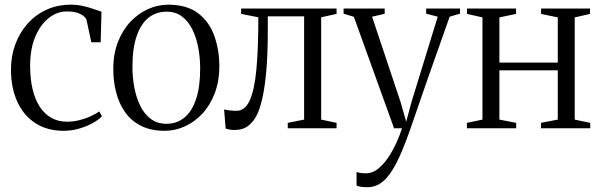

<svg xmlns="http://www.w3.org/2000/svg" viewBox="-20 -549 2568 822"><path d="M252.5 11Q181.5 11 131 -22Q80.5 -55 53.8 -114.2Q27 -173.5 27 -251Q27 -308 45.2 -358.2Q63.5 -408.5 97.5 -447Q131.5 -485.5 178.8 -507.2Q226 -529 284.5 -529Q311.5 -529 337.8 -522.8Q364 -516.5 384.5 -509.2Q405 -502 414.5 -499L411 -368H371L350.5 -463.5Q349.5 -469 341 -477.5Q332.5 -486 314.5 -493Q296.5 -500 265 -500Q225 -500 189.2 -472.2Q153.5 -444.5 131.2 -392.2Q109 -340 109 -267Q109 -211.5 119.5 -167.2Q130 -123 150.2 -92Q170.5 -61 199.8 -44.5Q229 -28 266.5 -28Q294.5 -28 321 -34.8Q347.5 -41.5 369.2 -51.8Q391 -62 405 -72L416.5 -51Q399.5 -34 373 -20Q346.5 -6 315.5 2.5Q284.5 11 252.5 11Z M465 -253Q465 -318.5 485.2 -370Q505.5 -421.5 539.2 -456.8Q573 -492 614.8 -510.5Q656.5 -529 699.5 -529Q780.5 -529 828.8 -491.8Q877 -454.5 898 -394.2Q919 -334 919 -266Q919 -200.5 899 -148.8Q879 -97 845.5 -61.5Q812 -26 770.5 -7.5Q729 11 685.5 11Q625 11 582.8 -10.8Q540.5 -32.5 514.8 -69.8Q489 -107 477 -154.5Q465 -202 465 -253ZM692.5 -19Q737.5 -19 770 -46Q802.5 -73 819.8 -125.8Q837 -178.5 837 -256Q837 -300.5 829 -343.8Q821 -387 804 -422Q787 -457 759.8 -478Q732.5 -499 693.5 -499Q648 -499 615.2 -472.5Q582.5 -446 564.8 -393.5Q547 -341 547 -263Q547 -217.5 555.2 -174Q563.5 -130.5 580.8 -95.5Q598 -60.5 625.8 -39.8Q653.5 -19 692.5 -19Z M984.5 7.5Q973.5 7.5 963.5 5.8Q953.5 4 946 1.5L939.5 -80.5Q949.5 -78 964.8 -76.2Q980 -74.5 992.5 -74.5Q1029 -74.5 1049.2 -119.2Q1069.5 -164 1077.8 -253.2Q1086 -342.5 1086 -475L1012.5 -489.5V-512.5H1421V-489.5L1355 -475V-37L1421 -23V0H1212V-23L1282 -37V-479H1126.5V-422Q1126.5 -314 1119.8 -241.8Q1113 -169.5 1102.5 -125.5Q1092 -81.5 1080.5 -58Q1066 -28.5 1043 -10.5Q1020 7.5 984.5 7.5Z M1552 252.5Q1535.5 252.5 1524 250.5Q1512.5 248.5 1506.5 245.5V187Q1512.5 190 1524.5 191.5Q1536.5 193 1548 193Q1574 193 1597.5 174.5Q1621 156 1641 126.8Q1661 97.5 1676.2 64Q1691.5 30.5 1701.5 0H1667L1495 -477L1451 -490.5V-512.5H1627V-490L1573 -477.5L1695 -112L1719 -28L1741.5 -111.5L1854 -477.5L1804.5 -490.5V-512.5H1949.5V-490.5L1905 -477.5Q1881.5 -410.5 1858.2 -345Q1835 -279.5 1814 -219.8Q1793 -160 1776.2 -111Q1759.5 -62 1747.8 -28.2Q1736 5.5 1731.5 18Q1702.5 100 1675.5 152Q1648.5 204 1619 228.2Q1589.5 252.5 1552 252.5Z M1979 0V-23L2045.5 -37V-474.5L1979.5 -489.5V-512.5H2189.5V-489.5L2118 -474.5V-281H2368V-474.5L2296.5 -489.5V-512.5H2506V-489.5L2440.5 -474.5V-37L2507 -23V0H2296V-23L2368 -37V-248H2118V-37L2190 -23V0Z"/></svg>

Font: Merriweather 120pt Light
Style: Regular
Weight: 300
Version: Version 2.100